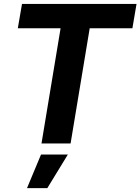

<svg xmlns="http://www.w3.org/2000/svg" viewBox="-20 -748 732 1001"><path d="M72.9 -600.8 94.7 -727.5H691.8L670.3 -600.8H447.7L348 0H196.3L295.9 -600.8ZM120.7 233 193.9 57.6H333.8L226.6 233Z"/></svg>

Font: Inter Tight
Style: Italic
Weight: 400
Italic angle: -9.39999°
Designer: Rasmus Andersson
Foundry: rsms
Version: Version 3.002